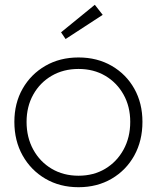

<svg xmlns="http://www.w3.org/2000/svg" viewBox="-20 -772 655 802"><path d="M308 10Q230 10 169.5 -25.5Q109 -61 74.5 -122.5Q40 -184 40 -263Q40 -341 74.5 -401.5Q109 -462 169.5 -497Q230 -532 308 -532Q386 -532 446.5 -497Q507 -462 541 -401.5Q575 -341 575 -263Q575 -184 541 -122.5Q507 -61 446.5 -25.5Q386 10 308 10ZM308 -38Q371 -38 419.5 -67Q468 -96 496 -147Q524 -198 524 -263Q524 -327 496 -377Q468 -427 419.5 -455.5Q371 -484 308 -484Q245 -484 196 -455.5Q147 -427 119 -377Q91 -327 91 -263Q91 -198 119 -147Q147 -96 196 -67Q245 -38 308 -38ZM254 -609 235 -637 376 -752 409 -710Z"/></svg>

Font: Readex Pro ExtraLight
Style: Regular
Weight: 200
Designer: Bonnie Shaver-Troup, Thomas Jockin
Foundry: Lexend
Version: Version 1.203; ttfautohint (v1.8.3)